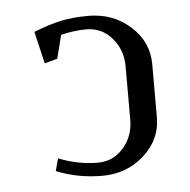

<svg xmlns="http://www.w3.org/2000/svg" viewBox="-38 -421 455 459"><g transform="rotate(-5 190.0 -192.0)"><path d="M58.1 -356.9Q95.2 -371.6 123.8 -377.7Q152.3 -383.8 189.9 -383.8Q249 -383.8 290.5 -346.4Q332 -309.1 332 -255.9V-127.9Q332 -74.7 290.5 -37.4Q249 0 189.9 0Q131.3 0 80.1 -21L87.9 -50.8Q134.8 -32.2 182.1 -32.2Q219.2 -32.2 243.7 -60.3Q268.1 -88.4 268.1 -127.9V-255.9Q268.1 -295.4 243.7 -323.7Q219.2 -352.1 182.1 -352.1Q151.9 -352.1 121.1 -344.2L106.9 -288.1L76.2 -279.8Z"/></g></svg>

Font: Gawaa
Style: Regular
Weight: 400
Designer: T. Christopher White
Version: Version 1.0